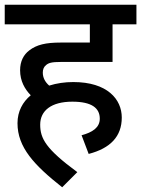

<svg xmlns="http://www.w3.org/2000/svg" viewBox="-20 -642 597 812"><path d="M325 -70 355 9C447 -15 495 -65 495 -145C495 -222 434 -295 290 -295C254 -295 220 -290 188 -280C171 -295 161 -313 161 -335C161 -348 165 -359 175 -367C186 -376 198 -380 238 -380H456V-539H557V-622H0V-539H360V-462H236C174 -462 135 -453 104 -429C80 -411 65 -383 65 -345C65 -299 85 -265 110 -239C76 -211 54 -171 54 -121C54 -19 124 56 243 150L307 86C174 -12 150 -56 150 -115C150 -174 197 -212 286 -212C368 -212 402 -185 402 -140C402 -102 370 -82 325 -70Z"/></svg>

Font: Noto Sans Medium
Style: Italic
Weight: 500
Italic angle: -12°
Designer: Monotype Design Team
Foundry: Monotype Imaging Inc.
Version: Version 2.013